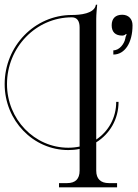

<svg xmlns="http://www.w3.org/2000/svg" viewBox="-234 -800 591 820"><path d="M106 -174.1C90.6 -170.8 74.5 -169.1 57.7 -169.1C-86.8 -169.1 -204.1 -290.7 -204.1 -440.7C-204.1 -598.2 -79.9 -726 73 -726C94.5 -726 106 -711 106 -683ZM177 -204V-719C177 -739.1 180 -767.3 181 -780L175.5 -779.8C169.5 -741 107 -736 73 -736C-85.5 -736 -214.1 -603.7 -214.1 -440.7C-214.1 -285.2 -92.3 -159.1 57.7 -159.1C74.4 -159.1 90.6 -160.7 106 -163.9V-71C106 -36 88 -18 53 -18H18V0H266V-18H231C196 -18 177 -36 177 -71V-192.1C235.1 -228.3 272.3 -291.1 272.3 -364.9H262.3C262.3 -297 229.3 -238.9 177 -204ZM332 -692C332 -719 315 -737 288 -737C259 -737 243 -721 243 -692C243 -663 259 -648 288 -648C295 -648 301 -651 304 -655L307 -653C305 -649 302 -643 301 -635C297 -614 277 -585 250 -585V-567C299 -567 332 -617 332 -692Z"/></svg>

Font: FoglihtenNo04
Style: Regular
Weight: 500
Designer: gluk (gluksza@wp.pl)
Foundry: gluk (gluksza@wp.pl)
Version: Version 0.70